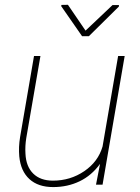

<svg xmlns="http://www.w3.org/2000/svg" viewBox="-20 -758 576 788"><path d="M374 0 390.6 -85.4Q356 -37.6 306.6 -13.9Q257.3 9.8 198.2 9.8Q136.7 9.8 100.8 -22.9Q64.9 -55.7 59.1 -116.2Q55.7 -154.8 62.5 -195.8L119.6 -528.3H146L87.9 -191.9Q82.5 -158.7 84.5 -127.4Q86.9 -74.7 116.2 -45.7Q145.5 -16.6 197.3 -16.6Q268.6 -16.6 325.7 -55.4Q382.8 -94.2 400.9 -156.7L464.8 -528.3H491.7L400.9 0ZM331.1 -632.3 441.9 -737.3H468.3L467.8 -731L344.7 -609.4H316.9L231.4 -732.4L231.9 -737.8L258.8 -738.3Z"/></svg>

Font: Roboto Thin
Style: Italic
Weight: 250
Italic angle: -12°
Designer: Google
Version: Version 2.134; 2016